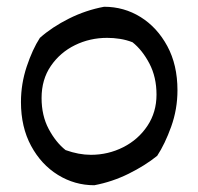

<svg xmlns="http://www.w3.org/2000/svg" viewBox="-20 -536 587 568"><path d="M259 12Q201 12 151.5 -18.5Q102 -49 72 -104.5Q42 -160 42 -234Q42 -288 59 -339Q76 -390 98 -424Q134 -456 184 -481Q234 -506 288 -516Q347 -516 396 -485.5Q445 -455 475 -399.5Q505 -344 505 -269Q505 -213 486.5 -161.5Q468 -110 445 -75Q409 -46 360.5 -22Q312 2 259 12ZM249 -78Q300 -78 344.5 -100.5Q389 -123 416 -163.5Q443 -204 443 -256Q443 -308 422 -348Q401 -388 372 -411Q354 -418 335 -421Q316 -424 297 -424Q246 -424 202 -402.5Q158 -381 130.5 -341Q103 -301 103 -246Q103 -194 124 -154.5Q145 -115 174 -92Q213 -78 249 -78Z"/></svg>

Font: Labrada
Style: Regular
Weight: 400
Designer: Mercedes Jáuregui
Foundry: Omnibus-Type Team
Version: Version 1.000; ttfautohint (v1.8.4.7-5d5b)